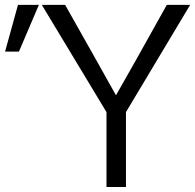

<svg xmlns="http://www.w3.org/2000/svg" viewBox="-37 -751 783 771"><path d="M130.9 -731.4Q154.3 -731.4 224.6 -731.4Q255.9 -675.8 350.6 -507.8Q394.5 -429.7 427.7 -370.1Q428.7 -370.1 429.7 -370.1Q444.3 -396.5 474.6 -449.2Q504.9 -502 507.8 -507.8Q549.8 -582 632.8 -731.4Q656.2 -731.4 726.6 -731.4Q662.1 -624 468.8 -300.8Q468.8 -225.6 468.8 0Q449.2 0 390.6 0Q390.6 -75.2 390.6 -300.8Q326.2 -408.2 130.9 -731.4ZM-16.6 -543.9Q-3.9 -590.8 35.2 -731.4Q55.7 -731.4 119.1 -731.4Q98.6 -684.6 39.1 -543.9Q25.4 -543.9 -16.6 -543.9Z"/></svg>

Font: Gothic A1
Style: Regular
Weight: 400
Designer: HanYang I&C Co.,Ltd.
Version: Version 2.50